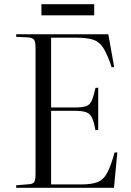

<svg xmlns="http://www.w3.org/2000/svg" viewBox="-20 -893 624 913"><path d="M57 0V-12L118 -17Q137 -18 143 -28Q149 -38 149 -65V-667Q149 -693 142.5 -703Q136 -713 116 -715L57 -718V-730H495L523 -574L511 -573Q491 -634 471.5 -664.5Q452 -695 422 -704.5Q392 -714 339 -714H223V-382H338Q373 -382 390.5 -388.5Q408 -395 416.5 -415Q425 -435 434 -475L447 -476V-275L434 -274Q427 -312 418 -332Q409 -352 390.5 -359Q372 -366 336 -366H223V-16H367Q415 -16 443.5 -27Q472 -38 489.5 -70.5Q507 -103 525 -168H538L522 0ZM177 -820V-873H428V-820Z"/></svg>

Font: Literata 72pt Light
Style: Regular
Weight: 300
Designer: Latin by Veronika Burian and Jose Scaglione. Greek by Irene Vlachou. Cyrillic by Vera Evstafieva.
Foundry: TypeTogether
Version: Version 3.002